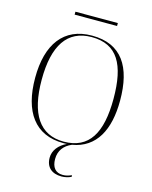

<svg xmlns="http://www.w3.org/2000/svg" viewBox="-152 -946 1001 1268"><g transform="rotate(15 349.0 -311.5)"><path d="M202 -829H492V-849H202ZM349 10C358 10 366 10 374 9C321 34 287 76 287 126C287 191 328 226 394 226C418 226 441 220 460 211V200C434 210 421 214 399 214C350 214 324 182 324 125C324 68 355 28 407 6C568 -21 639 -158 639 -358C639 -588 553 -725 350 -725C157 -725 58 -589 58 -359C58 -128 154 10 349 10ZM349 0C184 0 103 -124 103 -358C103 -592 184 -715 350 -715C526 -715 594 -592 594 -358C594 -125 522 0 349 0Z"/></g></svg>

Font: Noto Serif Display ExtraLight
Style: Regular
Weight: 200
Designer: Monotype Design Team
Foundry: Monotype Imaging Inc.
Version: Version 2.009